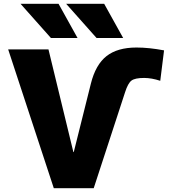

<svg xmlns="http://www.w3.org/2000/svg" viewBox="-20 -990 896 1010"><path d="M248 -790 88 -970H288L388 -790ZM488 -790 328 -970H528L628 -790ZM738 -580Q690 -580 671.5 -566Q653 -552 638 -505L473 0H263L23 -730H235L366 -190H368L458 -550Q483 -650 540.5 -695Q598 -740 698 -740Q764 -740 843 -725L823 -565Q777 -580 738 -580Z"/></svg>

Font: Mplus 1p Black
Style: Regular
Weight: 900
Version: Version 1.061